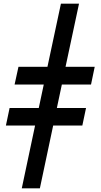

<svg xmlns="http://www.w3.org/2000/svg" viewBox="-20 -780 545 1040"><path d="M170 -100H12L32 -195H190L217 -322H59L80 -418H237L310 -760H408L335 -418H493L473 -322H315L288 -195H446L426 -100H268L196 240H98Z"/></svg>

Font: Noto Serif NarrowBlack
Style: Italic
Weight: 900
Width: 4
Italic angle: -12°
Designer: Monotype Design Team
Foundry: Monotype Imaging Inc.
Version: Version 1.001